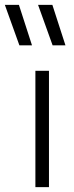

<svg xmlns="http://www.w3.org/2000/svg" viewBox="-61 -772 307 792"><path d="M85 0V-480H141V0ZM209 -585H156L96 -752H155ZM71 -585H19L-41 -752H17Z"/></svg>

Font: Geologica Thin
Style: Regular
Weight: 100
Designer: Sindre Bremnes, Frode Helland
Foundry: Monokrom Skriftforlag AS
Version: Version 1.010; ttfautohint (v1.8.4.7-5d5b);gftools[0.9.28]